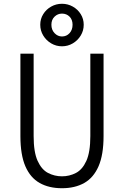

<svg xmlns="http://www.w3.org/2000/svg" viewBox="-20 -984 656 1016"><path d="M308 12Q239 12 189.8 -15.8Q140.5 -43.5 114.2 -104.2Q88 -165 88 -264V-700H158V-264Q158 -179 179 -132.8Q200 -86.5 234.2 -68.8Q268.5 -51 308 -51Q347.5 -51 381.8 -68.8Q416 -86.5 437 -132.8Q458 -179 458 -264V-700H528V-264Q528 -165 501.5 -104.2Q475 -43.5 425.8 -15.8Q376.5 12 308 12ZM308 -739Q277 -739 250.8 -754.5Q224.5 -770 208.8 -796Q193 -822 193 -853Q193 -884 208.8 -909.2Q224.5 -934.5 250.8 -949.2Q277 -964 308 -964Q339 -964 365.2 -949.2Q391.5 -934.5 407.2 -909.2Q423 -884 423 -853Q423 -822 407.2 -796Q391.5 -770 365.2 -754.5Q339 -739 308 -739ZM308 -791Q332 -791 348 -808.5Q364 -826 364 -853Q364 -880 348 -896Q332 -912 308 -912Q285.5 -912 268.8 -896Q252 -880 252 -853Q252 -826 268.8 -808.5Q285.5 -791 308 -791Z"/></svg>

Font: Overpass Mono Light Light
Style: Regular
Weight: 300
Monospace: yes
Version: Version 4.000